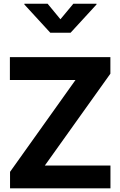

<svg xmlns="http://www.w3.org/2000/svg" viewBox="-20 -1032 660 1052"><path d="M35 0V-90.4L393.6 -593.6H34.2V-718.8H584.8V-628.3L225.8 -125.2H585.2V0ZM240.8 -1011.7 311.1 -926.4 382 -1011.7H508.8V-1007.4L366.8 -852.7H255.5L113.5 -1007.4V-1011.7Z"/></svg>

Font: Inter Display V
Style: Regular
Weight: 400
Designer: Rasmus Andersson
Foundry: rsms
Version: Version 3.015;git-src